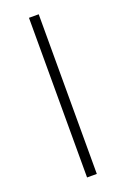

<svg xmlns="http://www.w3.org/2000/svg" viewBox="-142 -774 540 822"><g transform="rotate(-20 127.5 -363.5)"><path d="M149.5 -727.3V0H105.1V-727.3Z"/></g></svg>

Font: Inter UI Extra Light
Style: Regular
Weight: 200
Designer: Rasmus Andersson
Foundry: rsms
Version: 3.2;8d6f07862